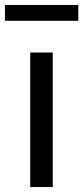

<svg xmlns="http://www.w3.org/2000/svg" viewBox="-30 -755 336 775"><path d="M-10 -671H286V-735H-10ZM92 0H183V-543H92Z"/></svg>

Font: Noto Sans JP
Style: Regular
Weight: 400
Designer: Ryoko NISHIZUKA  (kana, bopomofo & ideographs); Paul D. Hunt (Latin, Greek & Cyrillic); Sandoll Communications , Soo-you
Foundry: Adobe
Version: Version 2.002;hotconv 1.0.116;makeotfexe 2.5.65601